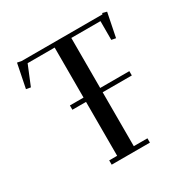

<svg xmlns="http://www.w3.org/2000/svg" viewBox="-160 -855 983 1000"><g transform="rotate(-30 331.5 -354.5)"><path d="M41 -564 69.8 -707 95.2 -702.1H581.1L583 -709L608.9 -702.1L580.1 -559.1L554.2 -564V-676.8H378.9V-376H554.2V-350.1H378.9V-25.9H460.9V0H231V-25.9H278.8V-350.1H196.8V-376H278.8V-676.8H116.2L67.9 -559.1Z"/></g></svg>

Font: Dehuti
Style: Bold
Weight: 700
Version: Version 1.2